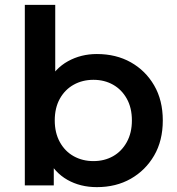

<svg xmlns="http://www.w3.org/2000/svg" viewBox="-20 -762 726 789"><path d="M378 7Q310 7 257 -23Q204 -53 173.5 -113.5Q143 -174 143 -267Q143 -361 174.5 -421Q206 -481 259.5 -510.5Q313 -540 378 -540Q457 -540 517.5 -506Q578 -472 613.5 -411Q649 -350 649 -267Q649 -184 613.5 -123Q578 -62 517.5 -27.5Q457 7 378 7ZM82 0V-742H207V-410L197 -268L201 -126V0ZM364 -100Q409 -100 444.5 -120Q480 -140 501 -178Q522 -216 522 -267Q522 -319 501 -356.5Q480 -394 444.5 -414Q409 -434 364 -434Q319 -434 283 -414Q247 -394 226 -356.5Q205 -319 205 -267Q205 -216 226 -178Q247 -140 283 -120Q319 -100 364 -100Z"/></svg>

Font: MOST Montserrat SemiBold
Style: Regular
Weight: 600
Designer: Julieta Ulanovsky
Foundry: Julieta Ulanovsky
Version: Version 8.000;March 11, 2024;FontCreator 15.0.0.2926 64-bit